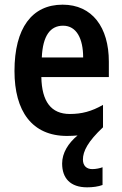

<svg xmlns="http://www.w3.org/2000/svg" viewBox="-20 -572 524 822"><path d="M335 111C335 75 357 33 421 -27V-123C372 -95 330 -84 279 -84C199 -84 159 -137 157 -242H446V-308C446 -455 375 -552 248 -552C117 -552 42 -452 42 -268C42 -96 117 10 267 10C283 10 298 9 312 8C272 41 246 83 246 128C246 191 281 230 353 230C377 230 400 227 419 220V144C409 148 391 152 375 152C351 152 335 138 335 111ZM250 -462C308 -462 336 -406 336 -326H159C163 -420 196 -462 250 -462Z"/></svg>

Font: Noto Sans Arabic UI Cn SmBd
Style: Regular
Weight: 600
Width: 3
Designer: Monotype Design Team, Nadine Chahine and Nizar Qandah
Foundry: Monotype Imaging Inc.
Version: Version 2.010